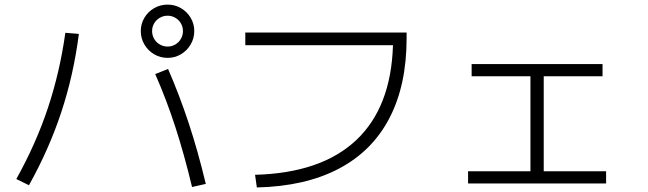

<svg xmlns="http://www.w3.org/2000/svg" viewBox="-20 -824 2852 845"><path d="M663.1 -498 719.7 -520.5Q770 -404.8 810.5 -282Q851.1 -159.2 885.7 -14.6L825.2 -1Q791 -144 751.7 -265.1Q712.4 -386.2 663.1 -498ZM267.6 -679.7 327.1 -674.8Q304.2 -495.6 250.2 -331.8Q196.3 -168 107.4 -8.8L51.8 -36.1Q138.2 -190.9 190.7 -348.4Q243.2 -505.9 267.6 -679.7ZM599.6 -687.5Q599.6 -719.2 615.5 -745.8Q631.3 -772.5 658.4 -788.1Q685.5 -803.7 717.8 -803.7Q749.5 -803.7 776.4 -788.1Q803.2 -772.5 819.1 -745.8Q835 -719.2 835 -687.5Q835 -655.3 819.1 -628.2Q803.2 -601.1 776.4 -585.2Q749.5 -569.3 717.8 -569.3Q685.5 -569.3 658.4 -585.2Q631.3 -601.1 615.5 -628.2Q599.6 -655.3 599.6 -687.5ZM785.2 -687.5Q785.2 -705.6 776.1 -721.2Q767.1 -736.8 751.5 -745.8Q735.8 -754.9 717.8 -754.9Q699.2 -754.9 683.3 -745.8Q667.5 -736.8 658.4 -721.2Q649.4 -705.6 649.4 -687.5Q649.4 -668.9 658.4 -653.1Q667.5 -637.2 683.3 -628.2Q699.2 -619.1 717.8 -619.1Q735.8 -619.1 751.5 -628.2Q767.1 -637.2 776.1 -653.1Q785.2 -668.9 785.2 -687.5Z M1709.5 -625H1059.6V-680.7H1769.5V-656.2Q1769.5 -449.2 1693.8 -304Q1618.2 -158.7 1470.7 -81.3Q1323.2 -3.9 1110.4 1L1102.5 -54.7Q1393.6 -62.5 1547.4 -207Q1701.2 -351.6 1709.5 -625Z M2040 -70.3H2314.5V-488.3H2055.7V-542H2631.8V-488.3H2373V-70.3H2647.5V-16.6H2040Z"/></svg>

Font: Pretendard Light
Style: Regular
Weight: 300
Designer: Base glyphs from Inter by Rasmus Andersson; Hangeul glyphs from Noto Sans CJK(Source Han Sans) by Jang Soo-young and Kan
Foundry: Kil Hyung-jin
Version: Version 1.309